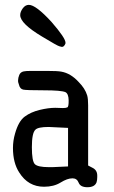

<svg xmlns="http://www.w3.org/2000/svg" viewBox="-20 -782 478 803"><path d="M210.9 -331.1 243.2 -330.1Q255.9 -330.1 261.7 -333Q267.6 -335.9 267.1 -362.8Q266.6 -389.6 253.9 -396.5Q236.3 -404.3 163.6 -404.3Q90.8 -404.3 77.1 -407.2Q63.5 -410.2 59.6 -426.8Q54.7 -438.5 55.7 -447.3Q55.7 -456.1 60.5 -468.3Q65.4 -480.5 79.1 -483.4Q88.9 -485.4 108.4 -485.4Q115.2 -485.4 123 -485.4H155.3Q168 -485.4 177.7 -485.4Q220.7 -485.4 236.3 -482.4Q275.4 -475.6 308.6 -439.5Q335.9 -412.1 344.7 -382.8Q348.6 -369.1 348.6 -341.8V-89.8Q354.5 -86.9 365.2 -81.1Q386.7 -71.3 386.7 -47.9Q386.7 -44.9 386.7 -41Q386.7 -29.3 383.8 -19.5Q376 1 345.7 1Q316.4 1 309.1 -17.6Q301.8 -36.1 284.2 -36.1Q283.2 -36.1 282.2 -36.1Q261.7 -36.1 233.4 -18.6Q205.1 -1 164.1 -1Q97.7 -1 60.5 -60.5Q34.2 -100.6 34.2 -163.1Q34.2 -193.4 43 -223.6Q57.6 -275.4 83.5 -294.4Q109.4 -313.5 146 -322.3Q182.6 -331.1 210.9 -331.1ZM264.6 -247.1 183.6 -251Q138.7 -251 127.9 -239.3Q113.3 -225.6 113.3 -166.5Q113.3 -107.4 126 -95.2Q138.7 -83 183.6 -83H200.2L264.6 -85.9ZM238.3 -585.9Q236.3 -586.9 228.5 -588.4Q220.7 -589.8 156.2 -628.9Q64.5 -683.6 64.5 -718.8Q64.5 -732.4 75.2 -747.1Q85.9 -761.7 100.6 -761.7Q129.9 -761.7 195.3 -690.4Q253.9 -623 253.9 -603.5V-600.6Q248 -585 238.3 -585.9Z"/></svg>

Font: Semi-Sweet
Style: Book
Weight: 400
Designer: Walter E Stewart
Version: 0.5